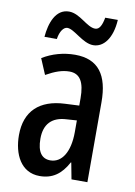

<svg xmlns="http://www.w3.org/2000/svg" viewBox="-85 -791 601 856"><g transform="rotate(10 216.0 -363.0)"><path d="M69 -605H125C130 -640 146 -662 163 -662C195 -662 241 -606 289 -606C336 -606 373 -652 378 -736H321C315 -703 305 -680 285 -680C247 -680 208 -735 158 -735C97 -735 74 -667 69 -605ZM218 -550C166 -550 115 -536 71 -509L101 -438C142 -461 174 -472 206 -472C254 -472 275 -436 275 -363V-330L211 -327C97 -322 33 -263 33 -154C33 -68 70 10 155 10C213 10 252 -18 282 -74H284L298 0H370V-362C370 -484 324 -550 218 -550ZM231 -260 276 -263V-210C276 -120 242 -67 190 -67C152 -67 130 -94 130 -155C130 -220 163 -257 231 -260Z"/></g></svg>

Font: Noto Sans Gujarati ExtraCondensed Medium
Style: Regular
Weight: 500
Width: 2
Designer: Jelle Bosma - Monotype Design Team, Universal Thirst
Foundry: Monotype Imaging Inc.
Version: Version 2.106